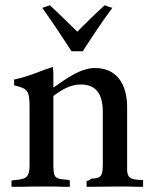

<svg xmlns="http://www.w3.org/2000/svg" viewBox="-20 -714 594 734"><path d="M380.5 -694C342.5 -660 308.5 -626 275.5 -593C241.5 -626 207.5 -660 170.5 -694C160.5 -690 151.5 -687 141.5 -684C180.5 -629 217.5 -574 253.5 -518H296.5C332.5 -574 368.5 -629 409.5 -684C399.5 -687 389.5 -690 380.5 -694ZM527 0V-26C476 -26 468 -36 466 -62V-304C466 -393 426 -454 343 -454C290 -454 238 -417 184 -379V-433C184 -443 183 -451 182 -458C145 -447 115 -432 64 -417L34 -410V-388C82 -375 93 -373 93 -306V-83C93 -26 72 -30 24 -24V0H66C82 0 98 -1 119 -1H180C194 -1 207 0 222 0H247V-22L244 -26C188 -31 184 -30 184 -92V-347C216 -371 249 -391 289 -391C347 -391 373 -355 373 -286V-92C373 -43 370 -32 328 -31C325 -26 319 -24 311 -22V0H342C370 0 397 -1 431 -1H462C476 -1 489 0 503 0Z"/></svg>

Font: Sibila
Style: Regular
Weight: 400
Designer: Stefan Peev
Foundry: Context Ltd
Version: Version 1.000